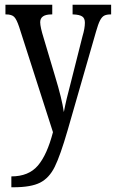

<svg xmlns="http://www.w3.org/2000/svg" viewBox="-20 -556 490 812"><path d="M28 190Q101 190 140 144.5Q179 99 204 3L61 -442Q50 -475 39.5 -485Q29 -495 6 -495H3V-536H201V-495H198Q150 -495 150 -462Q150 -442 165 -394L213 -233Q242 -138 250 -82Q260 -135 279 -205L329 -403Q339 -436 339 -460Q339 -479 327.5 -486.5Q316 -494 290 -495H287V-536H450V-495H448Q431 -495 421 -490Q411 -485 403 -469.5Q395 -454 386 -422L266 -5Q235 102 211.5 149.5Q188 197 149.5 216.5Q111 236 37 236H28Z"/></svg>

Font: Noto Serif Cond
Style: Regular
Weight: 400
Width: 3
Designer: Monotype Design Team
Foundry: Monotype Imaging Inc.
Version: Version 1.001